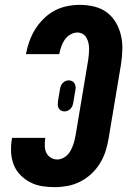

<svg xmlns="http://www.w3.org/2000/svg" viewBox="-20 -763 540 791"><path d="M206 8Q179 8 153.5 4Q128 0 105.5 -11.5Q83 -23 65 -41Q47 -59 37.5 -82Q28 -105 26 -131.5Q24 -158 28 -185L30 -195H167L166 -191Q164 -176 164.5 -161Q165 -146 171 -133.5Q177 -121 189 -113.5Q201 -106 216 -106Q227 -106 238 -111Q249 -116 257.5 -124.5Q266 -133 271.5 -143.5Q277 -154 281 -165Q285 -176 287.5 -187Q290 -198 292 -209L343 -514Q345 -526 346 -538.5Q347 -551 347 -562.5Q347 -574 344.5 -585.5Q342 -597 336.5 -607Q331 -617 321 -623Q311 -629 299 -629Q284 -629 269.5 -620.5Q255 -612 246 -598.5Q237 -585 232 -570Q227 -555 224 -540H87V-541Q92 -567 101 -592.5Q110 -618 124.5 -641.5Q139 -665 159.5 -685.5Q180 -706 204.5 -719Q229 -732 255.5 -737.5Q282 -743 308 -743Q339 -743 368 -736Q397 -729 420 -712Q443 -695 457.5 -670Q472 -645 478.5 -616.5Q485 -588 484 -557Q483 -526 478 -495L427 -190Q423 -165 414.5 -139Q406 -113 391.5 -89.5Q377 -66 356 -46.5Q335 -27 310 -14.5Q285 -2 258.5 3Q232 8 206 8ZM246 -304Q238 -304 231.5 -307.5Q225 -311 221.5 -317.5Q218 -324 218 -331.5Q218 -339 219 -347L227 -395Q228 -402 230.5 -408.5Q233 -415 238 -420.5Q243 -426 249.5 -429Q256 -432 263 -432Q271 -432 277.5 -428.5Q284 -425 287.5 -418.5Q291 -412 291.5 -404.5Q292 -397 290 -389L282 -341Q281 -334 278.5 -327.5Q276 -321 271 -315.5Q266 -310 259.5 -307Q253 -304 246 -304Z"/></svg>

Font: Iosevka Term Curly Hv Obl
Style: Regular
Weight: 900
Italic angle: -9°
Designer: Belleve Invis
Foundry: Belleve Invis
Version: Version 32.3.0